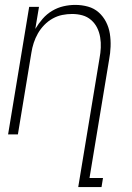

<svg xmlns="http://www.w3.org/2000/svg" viewBox="-20 -548 540 783"><path d="M299 215 386 -311Q390 -332 391 -353.5Q392 -375 388.5 -396Q385 -417 376 -435Q367 -453 351.5 -466.5Q336 -480 316 -485.5Q296 -491 274 -491Q254 -491 234 -487Q214 -483 195 -472.5Q176 -462 160.5 -446Q145 -430 134.5 -411.5Q124 -393 117.5 -373Q111 -353 108 -333L53 0H13L99 -520H139L124 -430Q137 -452 154 -471.5Q171 -491 193 -504Q215 -517 239 -522.5Q263 -528 287 -528Q314 -528 339 -521Q364 -514 382.5 -497.5Q401 -481 412.5 -458.5Q424 -436 428 -410.5Q432 -385 431 -358Q430 -331 425 -305L345 178H400L394 215Z"/></svg>

Font: Iosevka Extralight
Style: Italic
Weight: 200
Italic angle: -9°
Monospace: yes
Designer: Belleve Invis
Foundry: Belleve Invis
Version: Version 32.5.0; ttfautohint (v1.8.4)